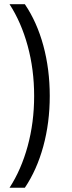

<svg xmlns="http://www.w3.org/2000/svg" viewBox="-20 -762 338 906"><path d="M97.2 -742.2Q154.3 -658.2 184.6 -546.6Q214.8 -435.1 214.8 -309.1Q214.8 -183.1 184.3 -71.5Q153.8 40 97.2 124H24.9Q80.1 39.1 110.6 -72.5Q141.1 -184.1 141.1 -309.1Q141.1 -434.1 110.6 -545.7Q80.1 -657.2 24.9 -742.2Z"/></svg>

Font: Argentum Sans Light
Style: Regular
Weight: 300
Designer: Julieta Ulanovsky (Modified by Cristiano Sobral)
Foundry: Julieta Ulanovsky
Version: Version 1.000; ttfautohint (v1.5.65-e2d9)